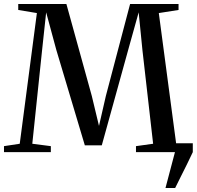

<svg xmlns="http://www.w3.org/2000/svg" viewBox="-26 -763 987 963"><path d="M804 180 851.5 0 833 -44.5H941V0Q927 30.5 911.5 61.5Q896 92.5 881 122.5Q866 152.5 852.5 180ZM73 -42 159 -697.5 65.5 -713V-743H307L434.5 -281.5L470.5 -131.5L505 -282L626.5 -743H869.5V-713L770.5 -697.5L857.5 -43L938.5 -30V0H656V-30L742 -42L688.5 -510.5L669.5 -701L623 -534.5L484.5 -34H399.5L256.5 -512.5L205.5 -701L185 -510.5L136 -42L229 -30V0H-6V-30Z"/></svg>

Font: Merriweather 96pt
Style: Regular
Weight: 400
Version: Version 2.100